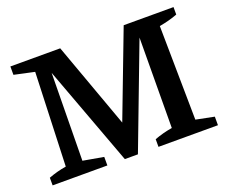

<svg xmlns="http://www.w3.org/2000/svg" viewBox="-108 -822 1175 992"><g transform="rotate(-20 479.5 -326.0)"><path d="M834 -67 934 -47V0H607V-42Q655 -60 705 -68L708 -564L494 0H422L219 -548L213 -67L326 -47V0H25V-42Q72 -60 122 -68L141 -582L30 -606V-652H304L474 -182L653 -652H927V-611Q904 -602 879 -595.5Q854 -589 827 -584Z"/></g></svg>

Font: Piazzolla SemiBold
Style: Regular
Weight: 600
Designer: Juan Pablo del Peral
Foundry: Huerta Tipografica
Version: Version 1.330